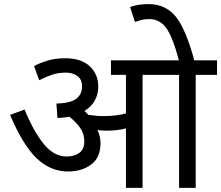

<svg xmlns="http://www.w3.org/2000/svg" viewBox="-20 -916 1078 936"><path d="M675 0V-551H853V0H934V-551H1038V-622H521V-551H594V-363Q545 -350 486 -350Q451 -350 411 -356Q402 -366 392 -375Q459 -417 459 -495Q459 -554 417.5 -593Q376 -632 298 -632Q248 -632 210 -620Q172 -608 146 -594L171 -525Q205 -542 234.5 -552Q264 -562 302 -562Q333 -562 356.5 -546Q380 -530 380 -494Q380 -456 351.5 -434.5Q323 -413 255 -411L260 -341Q291 -342 318 -347Q350 -322 370.5 -293Q391 -264 391 -227Q391 -188 366.5 -170.5Q342 -153 305 -153Q243 -153 193 -214.5Q143 -276 100 -382L29 -356Q92 -208 159 -144Q226 -80 312 -80Q379 -80 424.5 -114Q470 -148 470 -218Q470 -252 455 -282Q481 -279 498 -279Q553 -279 594 -290V0ZM854 -615H929Q886 -776 836 -836Q786 -896 705 -896Q653 -896 614 -882L638 -809Q652 -814 668.5 -818.5Q685 -823 708 -823Q759 -823 791 -778.5Q823 -734 854 -615Z"/></svg>

Font: Noto Sans Devanagari
Style: Regular
Weight: 400
Designer: Jelle Bosma - Monotype Design Team
Foundry: Monotype Imaging Inc.
Version: Version 1.901